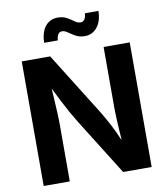

<svg xmlns="http://www.w3.org/2000/svg" viewBox="-99 -1022 960 1104"><g transform="rotate(-10 381.0 -470.0)"><path d="M65.9 0V-727.5H231.9L461.9 -359.4Q483.4 -323.7 506.3 -281Q529.3 -238.3 553.2 -181.2Q549.3 -234.9 546.6 -288.8Q543.9 -342.8 543.9 -378.4V-727.5H696.3V0H529.8L320.8 -334Q300.8 -366.7 283.7 -397.5Q266.6 -428.2 248.8 -463.1Q231 -498 208.5 -543.5Q212.4 -477.5 215.3 -422.1Q218.3 -366.7 218.3 -334.5V0ZM449.2 -807.6Q418.5 -807.6 396 -820.3Q373.5 -833 356.4 -845.5Q339.4 -857.9 323.7 -857.9Q308.6 -857.9 300.5 -844.7Q292.5 -831.5 291.5 -810.5H211.4Q212.9 -872.6 240.2 -906.2Q267.6 -939.9 313 -939.9Q344.2 -939.9 366.2 -927.2Q388.2 -914.6 405 -902.1Q421.9 -889.6 438.5 -889.6Q468.3 -889.6 471.7 -937H550.8Q549.3 -875.5 521 -841.6Q492.7 -807.6 449.2 -807.6Z"/></g></svg>

Font: Inter-Bold
Style: Bold
Weight: 700
Designer: Rasmus Andersson
Foundry: rsms
Version: Version 4.000;git-a52131595